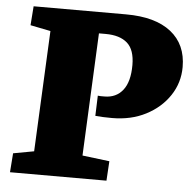

<svg xmlns="http://www.w3.org/2000/svg" viewBox="-51 -751 816 803"><g transform="rotate(5 357.0 -350.0)"><path d="M358 -351Q365 -350 370 -350Q375 -350 386 -350Q435 -350 463 -385.5Q491 -421 491 -491Q491 -555 459.5 -583Q428 -611 368 -611H340L316 -96L430 -82L425 0H20L26 -80L113 -96L137 -603L52 -620L58 -700H446Q569 -700 635 -648Q701 -596 701 -501Q701 -435 665 -381Q629 -327 567 -295Q505 -263 425 -263Q384 -263 355 -266Z"/></g></svg>

Font: Literata 12pt ExtraBold
Style: Italic
Weight: 800
Italic angle: -2°
Designer: Latin by Veronika Burian and Jose Scaglione. Greek by Irene Vlachou. Cyrillic by Vera Evstafieva
Foundry: TypeTogether
Version: Version 3.002